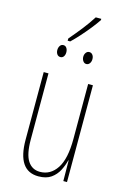

<svg xmlns="http://www.w3.org/2000/svg" viewBox="-132 -938 672 1010"><g transform="rotate(15 204.0 -433.0)"><path d="M148 -731Q182 -771 208 -804Q234 -837 259 -876H289V-869Q273 -845 250.5 -817Q228 -789 205 -763.5Q182 -738 162 -719H148ZM133 -626Q121 -626 114.5 -635.5Q108 -645 108 -658Q108 -671 114.5 -681Q121 -691 133 -691Q144 -691 150.5 -681.5Q157 -672 157 -658Q157 -644 150.5 -635Q144 -626 133 -626ZM274 -626Q263 -626 256 -636Q249 -646 249 -659Q249 -672 256 -681.5Q263 -691 274 -691Q285 -691 292 -682Q299 -673 299 -659Q299 -645 292 -635.5Q285 -626 274 -626ZM337 -527V0H317L316 -112H314Q307 -83 292.5 -55Q278 -27 252 -8.5Q226 10 183 10Q69 10 69 -159V-527H95V-167Q95 -87 118.5 -51Q142 -15 185 -15Q242 -15 276.5 -67Q311 -119 311 -228V-527Z"/></g></svg>

Font: Noto Sans ExtraCondensed Thin
Style: Regular
Weight: 100
Width: 2
Designer: Monotype Design Team
Foundry: Monotype Imaging Inc.
Version: Version 2.013; ttfautohint (v1.8.4.7-5d5b)